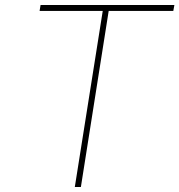

<svg xmlns="http://www.w3.org/2000/svg" viewBox="-20 -752 721 772"><path d="M305.2 0H280.8L393.1 -708H139.2L143.1 -731.9H681.2L676.8 -708H417Z"/></svg>

Font: Squarion Thin
Style: Italic
Weight: 100
Designer: Natanael Gama
Version: Version 1.00;September 12, 2019;FontCreator 11.5.0.2425 64-b